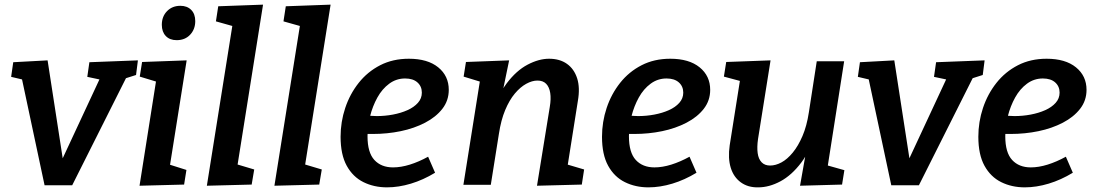

<svg xmlns="http://www.w3.org/2000/svg" viewBox="-20 -796 4714 827"><path d="M172 2 73 -463 83 -452 28 -465 37 -528 185 -536 258 -63 229 -69 413 -464 417 -452 356 -465 365 -528 574 -536 566 -473 503 -453 526 -466 291 2Z M581 4 661 -503 704 -429 582 -466 592 -529 784 -536 703 -27 663 -102 783 -64 773 -1ZM741 -623Q711 -623 694 -641Q677 -659 677 -689Q677 -725 699.5 -748Q722 -771 757 -771Q786 -771 803.5 -753.5Q821 -736 821 -705Q821 -670 799 -646.5Q777 -623 741 -623Z M871 4 990 -743 1031 -670 910 -704 920 -769 1113 -776 994 -28 951 -103 1075 -66 1064 -1Z M1162 4 1281 -743 1322 -670 1201 -704 1211 -769 1404 -776 1285 -28 1242 -103 1366 -66 1355 -1Z M1647 11Q1591 11 1545.5 -11.5Q1500 -34 1473.5 -82Q1447 -130 1447 -207Q1447 -271 1467 -331Q1487 -391 1525 -439Q1563 -487 1617.5 -515Q1672 -543 1741 -543Q1822 -543 1867.5 -506Q1913 -469 1913 -409Q1913 -363 1885.5 -327.5Q1858 -292 1811 -267.5Q1764 -243 1706 -231Q1648 -219 1586 -219Q1576 -219 1567 -219Q1558 -219 1550 -220L1557 -299Q1568 -298 1579.5 -297Q1591 -296 1603 -296Q1638 -296 1672.5 -302.5Q1707 -309 1735 -321.5Q1763 -334 1780 -353Q1797 -372 1797 -397Q1797 -424 1778 -441Q1759 -458 1725 -458Q1687 -458 1656.5 -435.5Q1626 -413 1605.5 -376Q1585 -339 1574 -295.5Q1563 -252 1563 -209Q1563 -139 1592.5 -107Q1622 -75 1673 -75Q1707 -75 1745.5 -87Q1784 -99 1824 -121L1854 -52Q1803 -21 1750 -5Q1697 11 1647 11Z M2293 4 2348 -335Q2354 -370 2350 -395.5Q2346 -421 2332.5 -435Q2319 -449 2295 -449Q2272 -449 2246.5 -435Q2221 -421 2197.5 -393Q2174 -365 2156 -322Q2138 -279 2129 -220L2094 0H1976L2056 -503L2098 -429L1977 -466L1987 -529L2173 -536L2136 -357L2098 -294Q2121 -382 2162.5 -437Q2204 -492 2252.5 -517.5Q2301 -543 2345 -543Q2391 -543 2422 -521Q2453 -499 2466 -458.5Q2479 -418 2469 -361L2422 -64L2371 -103L2496 -66L2486 -1Z M2773 11Q2717 11 2671.5 -11.5Q2626 -34 2599.5 -82Q2573 -130 2573 -207Q2573 -271 2593 -331Q2613 -391 2651 -439Q2689 -487 2743.5 -515Q2798 -543 2867 -543Q2948 -543 2993.5 -506Q3039 -469 3039 -409Q3039 -363 3011.5 -327.5Q2984 -292 2937 -267.5Q2890 -243 2832 -231Q2774 -219 2712 -219Q2702 -219 2693 -219Q2684 -219 2676 -220L2683 -299Q2694 -298 2705.5 -297Q2717 -296 2729 -296Q2764 -296 2798.5 -302.5Q2833 -309 2861 -321.5Q2889 -334 2906 -353Q2923 -372 2923 -397Q2923 -424 2904 -441Q2885 -458 2851 -458Q2813 -458 2782.5 -435.5Q2752 -413 2731.5 -376Q2711 -339 2700 -295.5Q2689 -252 2689 -209Q2689 -139 2718.5 -107Q2748 -75 2799 -75Q2833 -75 2871.5 -87Q2910 -99 2950 -121L2980 -52Q2929 -21 2876 -5Q2823 11 2773 11Z M3246 11Q3202 12 3171 -10.5Q3140 -33 3127.5 -73.5Q3115 -114 3123 -170L3170 -467L3180 -444L3098 -466L3108 -529L3299 -536L3245 -197Q3240 -162 3243.5 -136.5Q3247 -111 3260.5 -97Q3274 -83 3297 -83Q3321 -83 3346 -96.5Q3371 -110 3394.5 -138.5Q3418 -167 3436.5 -210Q3455 -253 3464 -312L3498 -532H3616L3543 -66L3528 -88L3617 -63L3607 -1L3426 4L3458 -177L3494 -239Q3473 -151 3431.5 -96Q3390 -41 3341.5 -15Q3293 11 3246 11Z M3819 2 3720 -463 3730 -452 3675 -465 3684 -528 3832 -536 3905 -63 3876 -69 4060 -464 4064 -452 4003 -465 4012 -528 4221 -536 4213 -473 4150 -453 4173 -466 3938 2Z M4394 11Q4338 11 4292.5 -11.5Q4247 -34 4220.5 -82Q4194 -130 4194 -207Q4194 -271 4214 -331Q4234 -391 4272 -439Q4310 -487 4364.5 -515Q4419 -543 4488 -543Q4569 -543 4614.5 -506Q4660 -469 4660 -409Q4660 -363 4632.5 -327.5Q4605 -292 4558 -267.5Q4511 -243 4453 -231Q4395 -219 4333 -219Q4323 -219 4314 -219Q4305 -219 4297 -220L4304 -299Q4315 -298 4326.5 -297Q4338 -296 4350 -296Q4385 -296 4419.5 -302.5Q4454 -309 4482 -321.5Q4510 -334 4527 -353Q4544 -372 4544 -397Q4544 -424 4525 -441Q4506 -458 4472 -458Q4434 -458 4403.5 -435.5Q4373 -413 4352.5 -376Q4332 -339 4321 -295.5Q4310 -252 4310 -209Q4310 -139 4339.5 -107Q4369 -75 4420 -75Q4454 -75 4492.5 -87Q4531 -99 4571 -121L4601 -52Q4550 -21 4497 -5Q4444 11 4394 11Z"/></svg>

Font: Bitter Thin SemiBold
Style: Italic
Weight: 600
Italic angle: -9°
Version: Version 2.002